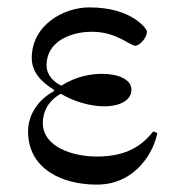

<svg xmlns="http://www.w3.org/2000/svg" viewBox="-20 -488 486 520"><path d="M56 -132C56 -30 149 12 242 12C351 12 398 -82 406 -128L395 -132C367 -97 327 -64 242 -64C179 -64 96 -89 96 -155C96 -195 121 -222 145 -234C178 -214 223 -200 263 -200C300 -200 336 -214 336 -245C336 -274 298 -288 257 -288C229 -288 189 -283 146 -256C114 -272 106 -295 106 -311C106 -375 170 -402 229 -402C270 -402 300 -388 326 -373C335 -368 343 -364 346 -364C357 -364 378 -384 378 -403C378 -409 338 -468 222 -468C152 -468 66 -420 66 -331C66 -294 90 -267 126 -245V-241C85 -219 56 -179 56 -132Z"/></svg>

Font: Old Standard
Style: Regular
Weight: 400
Designer: Alexey Kryukov <alexios@thessalonica.org.ru>
Version: Version 2.0